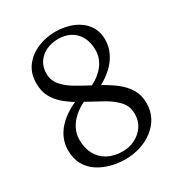

<svg xmlns="http://www.w3.org/2000/svg" viewBox="-179 -873 936 1003"><g transform="rotate(-30 289.0 -371.5)"><path d="M287.5 9Q245 9 203 -1.8Q161 -12.5 126 -35Q91 -57.5 70.2 -94Q49.5 -130.5 49.5 -182.5Q49.5 -221 66.2 -257.5Q83 -294 118 -325.8Q153 -357.5 207.5 -382.5Q173 -403.5 144.5 -428.5Q116 -453.5 98.5 -487Q81 -520.5 81 -567Q81 -628 112.8 -669.2Q144.5 -710.5 194.5 -731.2Q244.5 -752 299 -752Q359.5 -752 406.5 -732Q453.5 -712 480.2 -675Q507 -638 507 -587.5Q507 -528.5 471.5 -478Q436 -427.5 369 -391Q412.5 -367.5 448.8 -339.5Q485 -311.5 506.8 -275.5Q528.5 -239.5 528.5 -191Q528.5 -144.5 508.8 -107.5Q489 -70.5 455 -44.5Q421 -18.5 377.8 -4.8Q334.5 9 287.5 9ZM296.5 -34Q335 -34 369.5 -51Q404 -68 425.5 -99.2Q447 -130.5 447 -172.5Q447 -219 418.2 -250.8Q389.5 -282.5 343.8 -307.8Q298 -333 248 -360Q214 -344 186.8 -319.8Q159.5 -295.5 144 -264.8Q128.5 -234 128.5 -199.5Q128.5 -148.5 148.8 -111.5Q169 -74.5 206.8 -54.2Q244.5 -34 296.5 -34ZM327 -413.5Q376.5 -437.5 406.2 -476.8Q436 -516 436 -564.5Q436 -611 418.2 -644Q400.5 -677 368.8 -694.5Q337 -712 295 -712Q255.5 -712 223 -696.8Q190.5 -681.5 171.2 -653Q152 -624.5 152 -585.5Q152 -545 176.8 -515Q201.5 -485 241.5 -461.2Q281.5 -437.5 327 -413.5Z"/></g></svg>

Font: Merriweather 24pt Light
Style: Regular
Weight: 300
Designer: Eben Sorkin
Foundry: Eben Sorkin
Version: Version 2.100